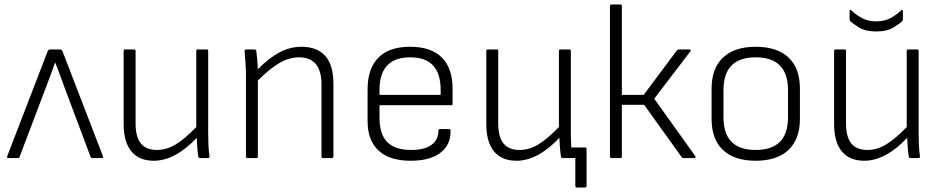

<svg xmlns="http://www.w3.org/2000/svg" viewBox="-20 -703 4190 854"><path d="M18 0Q9 0 12 -8L192 -475Q195 -483 203 -483H247Q255 -483 258 -475L438 -8Q442 0 433 0H391Q385 0 383 -5L270 -306Q260 -335 248.5 -365Q237 -395 226 -424H225Q214 -394 203 -364Q192 -334 180 -303L67 -5Q66 0 60 0Z M664 12Q599 12 564.5 -29.5Q530 -71 530 -152V-477Q530 -483 537 -483H577Q583 -483 583 -477V-155Q583 -94 606.5 -65Q630 -36 678 -36Q722 -36 763 -61.5Q804 -87 853 -138V-477Q853 -483 859 -483H899Q906 -483 906 -477V-116Q906 -89 907 -61.5Q908 -34 912 -7Q913 0 904 0H870Q863 0 862 -7Q859 -27 857.5 -47.5Q856 -68 855 -90Q759 12 664 12Z M1081 0Q1074 0 1074 -7V-367Q1074 -393 1072 -423Q1070 -453 1068 -475Q1067 -483 1075 -483H1112Q1118 -483 1120 -477Q1122 -461 1124 -438.5Q1126 -416 1127 -395Q1176 -445 1223 -470Q1270 -495 1321 -495Q1390 -495 1426.5 -454.5Q1463 -414 1463 -330V-7Q1463 0 1456 0H1416Q1410 0 1410 -7V-327Q1410 -448 1310 -448Q1265 -448 1221.5 -422Q1178 -396 1127 -345V-7Q1127 0 1121 0Z M1807 12Q1713 12 1664 -33Q1615 -78 1615 -165V-306Q1615 -398 1663 -446.5Q1711 -495 1804 -495Q1897 -495 1945 -447.5Q1993 -400 1993 -308V-241Q1993 -235 1987 -235H1668V-179Q1668 -106 1702.5 -71Q1737 -36 1809 -36Q1868 -36 1899 -58.5Q1930 -81 1930 -122Q1930 -129 1938 -129H1977Q1983 -129 1984 -123Q1986 -60 1939.5 -24Q1893 12 1807 12ZM1668 -281H1940V-303Q1940 -448 1805 -448Q1668 -448 1668 -303Z M2277 12Q2212 12 2177.5 -29.5Q2143 -71 2143 -152V-477Q2143 -483 2150 -483H2190Q2196 -483 2196 -477V-155Q2196 -94 2219.5 -65Q2243 -36 2291 -36Q2335 -36 2376 -61.5Q2417 -87 2466 -138V-477Q2466 -483 2472 -483H2512Q2519 -483 2519 -477V-116Q2519 -99 2519.5 -81.5Q2520 -64 2521 -47H2582Q2589 -47 2589 -40V124Q2589 131 2582 131H2546Q2539 131 2539 124V0H2483Q2476 0 2475 -7Q2472 -27 2470.5 -47.5Q2469 -68 2468 -90Q2372 12 2277 12Z M3073 -8Q3075 -5 3073 -2.5Q3071 0 3068 0H3020Q3014 0 3012 -4L2845 -237H2746V-7Q2746 0 2740 0H2700Q2693 0 2693 -7V-676Q2693 -683 2700 -683H2740Q2746 -683 2746 -676V-281H2843L2991 -479Q2995 -483 3000 -483H3047Q3051 -483 3052 -480.5Q3053 -478 3051 -475L2890 -264Z M3341 12Q3247 12 3196 -35.5Q3145 -83 3145 -175V-308Q3145 -399 3196 -447Q3247 -495 3341 -495Q3436 -495 3487 -447.5Q3538 -400 3538 -308V-175Q3538 -84 3487 -36Q3436 12 3341 12ZM3341 -36Q3485 -36 3485 -181V-302Q3485 -448 3341 -448Q3198 -448 3198 -302V-181Q3198 -36 3341 -36Z M3824 12Q3759 12 3724.5 -29.5Q3690 -71 3690 -152V-477Q3690 -483 3697 -483H3737Q3743 -483 3743 -477V-155Q3743 -94 3766.5 -65Q3790 -36 3838 -36Q3882 -36 3923 -61.5Q3964 -87 4013 -138V-477Q4013 -483 4019 -483H4059Q4066 -483 4066 -477V-116Q4066 -89 4067 -61.5Q4068 -34 4072 -7Q4073 0 4064 0H4030Q4023 0 4022 -7Q4019 -27 4017.5 -47.5Q4016 -68 4015 -90Q3919 12 3824 12ZM3877 -563Q3830 -563 3801.5 -580.5Q3773 -598 3762 -609Q3759 -612 3759 -618V-653Q3759 -663 3767 -657Q3781 -642 3809.5 -625Q3838 -608 3877 -608Q3917 -608 3945.5 -625Q3974 -642 3988 -657Q3992 -660 3994 -658.5Q3996 -657 3996 -653V-618Q3996 -612 3993 -609Q3982 -598 3953.5 -580.5Q3925 -563 3877 -563Z"/></svg>

Font: Sofia Sans Light
Style: Regular
Weight: 300
Designer: Botio Nikoltchev, Ani Petrova
Foundry: lettersoup
Version: Version 4.100; ttfautohint (v1.8.3)